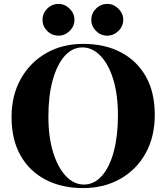

<svg xmlns="http://www.w3.org/2000/svg" viewBox="-20 -946 850 980"><path d="M405 -722Q515 -722 597 -679Q679 -636 724.5 -555.5Q770 -475 770 -360Q770 -248 723.5 -164Q677 -80 594 -33Q511 14 404 14Q295 14 212.5 -29Q130 -72 84.5 -153Q39 -234 39 -348Q39 -460 86.5 -544Q134 -628 216 -675Q298 -722 405 -722ZM401 -704Q348 -704 309 -659Q270 -614 248.5 -535Q227 -456 227 -352Q227 -246 251.5 -167.5Q276 -89 317 -46.5Q358 -4 408 -4Q461 -4 500.5 -49Q540 -94 561 -173.5Q582 -253 582 -356Q582 -463 558 -541Q534 -619 492.5 -661.5Q451 -704 401 -704ZM528 -926Q560 -926 584.5 -901.5Q609 -877 609 -845Q609 -812 584.5 -788Q560 -764 527 -764Q494 -764 470 -788Q446 -812 446 -845Q446 -878 470 -902Q494 -926 528 -926ZM279 -926Q311 -926 335.5 -901.5Q360 -877 360 -845Q360 -812 335.5 -788Q311 -764 279 -764Q245 -764 221 -788Q197 -812 197 -845Q197 -878 221 -902Q245 -926 279 -926Z"/></svg>

Font: Playfair Display ExtraBold
Style: Regular
Weight: 800
Designer: Claus Eggers Sørensen
Foundry: Claus Eggers Sørensen
Version: Version 1.203